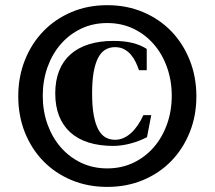

<svg xmlns="http://www.w3.org/2000/svg" viewBox="-20 -714 840 750"><path d="M570.8 -264.2 554.2 -178.2Q540.5 -170.9 524.2 -164.6Q507.8 -158.2 490.5 -153.6Q473.1 -148.9 455.8 -146.5Q438.5 -144 422.9 -144Q368.7 -144 326.4 -157.2Q284.2 -170.4 255.1 -196.5Q226.1 -222.7 210.9 -261Q195.8 -299.3 195.8 -349.1Q195.8 -398.9 210.9 -437.3Q226.1 -475.6 255.1 -501.5Q284.2 -527.3 326.4 -540.8Q368.7 -554.2 422.9 -554.2Q465.3 -554.2 497.1 -546.4Q528.8 -538.6 553.2 -522.9V-439.9H522.9Q517.6 -455.6 510 -471.4Q502.4 -487.3 491.5 -500.2Q480.5 -513.2 465.3 -521.5Q450.2 -529.8 429.2 -529.8Q408.2 -529.8 391.6 -520Q375 -510.3 363.5 -488.5Q352.1 -466.8 345.9 -432.6Q339.8 -398.4 339.8 -349.1Q339.8 -299.8 345.9 -265.4Q352.1 -231 363.5 -209.2Q375 -187.5 391.6 -177.7Q408.2 -168 429.2 -168Q446.8 -168 462.6 -175Q478.5 -182.1 492.4 -194.8Q506.3 -207.5 518.3 -225.1Q530.3 -242.7 540 -264.2ZM398.9 -56.2Q454.6 -56.2 500.7 -78.1Q546.9 -100.1 580.3 -138.4Q613.8 -176.8 632.3 -228.5Q650.9 -280.3 650.9 -339.8Q650.9 -399.4 632.3 -451.4Q613.8 -503.4 580.3 -541.7Q546.9 -580.1 500.7 -602.1Q454.6 -624 398.9 -624Q343.3 -624 297.1 -602.1Q251 -580.1 217.5 -541.7Q184.1 -503.4 165.5 -451.4Q147 -399.4 147 -339.8Q147 -280.3 165.5 -228.5Q184.1 -176.8 217.5 -138.4Q251 -100.1 297.1 -78.1Q343.3 -56.2 398.9 -56.2ZM398.9 16.1Q322.8 16.1 258.8 -10.7Q194.8 -37.6 148.7 -85.2Q102.5 -132.8 76.9 -197.5Q51.3 -262.2 51.3 -337.9Q51.3 -413.6 77.1 -478.8Q103 -543.9 149.2 -591.8Q195.3 -639.6 259 -666.7Q322.8 -693.8 398.9 -693.8Q475.1 -693.8 539.1 -666.7Q603 -639.6 649.2 -591.8Q695.3 -543.9 721.2 -478.8Q747.1 -413.6 747.1 -337.9Q747.1 -262.2 721.2 -197.5Q695.3 -132.8 649.2 -85.2Q603 -37.6 539.1 -10.7Q475.1 16.1 398.9 16.1Z"/></svg>

Font: XB Zar
Style: Bold
Weight: 700
Designer: Behnam
Foundry: Irmug
Version: Version 8.005 2009